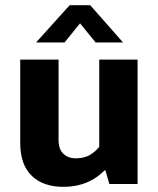

<svg xmlns="http://www.w3.org/2000/svg" viewBox="-20 -710 609 741"><path d="M363 -480H511V0H402L387 -52H383Q373 -42 359 -31Q345 -20 325.5 -10.5Q306 -1 281 5Q256 11 224 11Q146 11 102 -32Q58 -75 58 -159V-480H206V-171Q206 -134 224.5 -116.5Q243 -99 272 -99Q307 -99 329.5 -113.5Q352 -128 363 -144ZM455 -546H349L289 -620L229 -546H119L249 -690H328Z"/></svg>

Font: Mukta Vaani ExtraBold
Style: Regular
Weight: 800
Designer: Noopur Datye, Girish Dalvi, Yashodeep Gholap, Pallavi Karambelkar
Foundry: Ek Type
Version: Version 2.538;PS 1.000;hotconv 16.6.51;makeotf.lib2.5.65220;